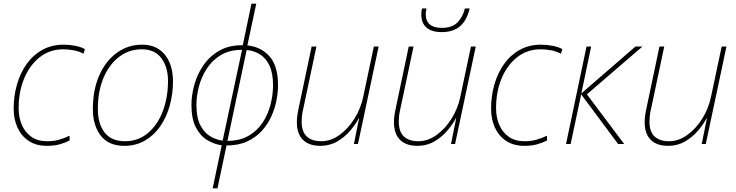

<svg xmlns="http://www.w3.org/2000/svg" viewBox="-20 -780 3984 1040"><path d="M234 10Q176 10 136 -16.5Q96 -43 75 -88.5Q54 -134 54 -191Q54 -260 72 -322.5Q90 -385 124.5 -433.5Q159 -482 209.5 -510Q260 -538 324 -538Q356 -538 387 -532Q418 -526 440 -514L432 -489Q409 -502 379 -507.5Q349 -513 323 -513Q249 -513 194.5 -469.5Q140 -426 110.5 -354Q81 -282 81 -194Q81 -144 98.5 -103.5Q116 -63 150 -39Q184 -15 236 -15Q270 -15 299 -23Q328 -31 357 -45V-19Q334 -7 304 1.5Q274 10 234 10Z M654 10Q568 10 525.5 -45.5Q483 -101 483 -189Q483 -294 518 -372.5Q553 -451 613.5 -494.5Q674 -538 749 -538Q804 -538 841.5 -512.5Q879 -487 898 -442.5Q917 -398 917 -341Q917 -270 899 -206.5Q881 -143 847 -94.5Q813 -46 764 -18Q715 10 654 10ZM657 -15Q729 -15 781.5 -59.5Q834 -104 862 -178Q890 -252 890 -342Q890 -416 854.5 -464.5Q819 -513 747 -513Q680 -513 626.5 -473Q573 -433 541.5 -360.5Q510 -288 510 -189Q510 -110 546.5 -62.5Q583 -15 657 -15Z M1132 240 1181 7Q1138 1 1100.5 -22.5Q1063 -46 1040 -92Q1017 -138 1017 -212Q1017 -264 1032.5 -320.5Q1048 -377 1081.5 -426Q1115 -475 1168 -505.5Q1221 -536 1295 -535L1342 -760H1368L1320 -534Q1395 -526 1440.5 -474Q1486 -422 1486 -319Q1486 -281 1477.5 -236.5Q1469 -192 1449.5 -149Q1430 -106 1397.5 -70.5Q1365 -35 1318 -13.5Q1271 8 1207 8L1158 240ZM1186 -18 1291 -510Q1222 -510 1175 -481Q1128 -452 1099 -406.5Q1070 -361 1057 -309.5Q1044 -258 1044 -213Q1044 -141 1066 -100Q1088 -59 1121 -40.5Q1154 -22 1186 -18ZM1212 -17Q1279 -17 1326.5 -44.5Q1374 -72 1403 -116.5Q1432 -161 1445.5 -214Q1459 -267 1459 -318Q1459 -384 1439.5 -425Q1420 -466 1387.5 -486Q1355 -506 1316 -509Z M1715 10Q1654 10 1621 -22.5Q1588 -55 1588 -118Q1588 -148 1596 -186L1668 -528H1694L1621 -183Q1617 -166 1615.5 -151Q1614 -136 1614 -122Q1614 -66 1642 -40.5Q1670 -15 1719 -15Q1772 -15 1819 -49Q1866 -83 1900 -137.5Q1934 -192 1947 -254L2005 -528H2031L1919 0H1897L1925 -139H1923Q1907 -108 1877.5 -73Q1848 -38 1807 -14Q1766 10 1715 10Z M2241 10Q2180 10 2147 -22.5Q2114 -55 2114 -118Q2114 -148 2122 -186L2194 -528H2220L2147 -183Q2143 -166 2141.5 -151Q2140 -136 2140 -122Q2140 -66 2168 -40.5Q2196 -15 2245 -15Q2298 -15 2345 -49Q2392 -83 2426 -137.5Q2460 -192 2473 -254L2531 -528H2557L2445 0H2423L2451 -139H2449Q2433 -108 2403.5 -73Q2374 -38 2333 -14Q2292 10 2241 10ZM2372 -606Q2320 -606 2291 -630Q2262 -654 2262 -702Q2262 -709 2263 -718.5Q2264 -728 2266 -734H2290Q2289 -726 2287.5 -719Q2286 -712 2286 -705Q2286 -629 2373 -629Q2429 -629 2458 -658.5Q2487 -688 2498 -734H2524Q2509 -670 2472 -638Q2435 -606 2372 -606Z M2820 10Q2762 10 2722 -16.5Q2682 -43 2661 -88.5Q2640 -134 2640 -191Q2640 -260 2658 -322.5Q2676 -385 2710.5 -433.5Q2745 -482 2795.5 -510Q2846 -538 2910 -538Q2942 -538 2973 -532Q3004 -526 3026 -514L3018 -489Q2995 -502 2965 -507.5Q2935 -513 2909 -513Q2835 -513 2780.5 -469.5Q2726 -426 2696.5 -354Q2667 -282 2667 -194Q2667 -144 2684.5 -103.5Q2702 -63 2736 -39Q2770 -15 2822 -15Q2856 -15 2885 -23Q2914 -31 2943 -45V-19Q2920 -7 2890 1.5Q2860 10 2820 10Z M3046 0 3157 -528H3182L3129 -274L3422 -528H3460L3159 -269L3361 0H3328L3128 -269L3071 0Z M3599 10Q3538 10 3505 -22.5Q3472 -55 3472 -118Q3472 -148 3480 -186L3552 -528H3578L3505 -183Q3501 -166 3499.5 -151Q3498 -136 3498 -122Q3498 -66 3526 -40.5Q3554 -15 3603 -15Q3656 -15 3703 -49Q3750 -83 3784 -137.5Q3818 -192 3831 -254L3889 -528H3915L3803 0H3781L3809 -139H3807Q3791 -108 3761.5 -73Q3732 -38 3691 -14Q3650 10 3599 10Z"/></svg>

Font: Noto Sans Disp Thin
Style: Italic
Weight: 100
Italic angle: -12°
Designer: Monotype Design Team
Foundry: Monotype Imaging Inc.
Version: Version 2.000;GOOG;noto-source:20170915:90ef993387c0